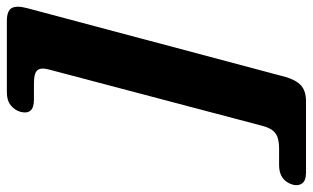

<svg xmlns="http://www.w3.org/2000/svg" viewBox="-285 -590 912 560"><g transform="rotate(-90 171.0 -310.0)"><path d="M83.5 1 247.5 -620.5Q255 -646.5 246.2 -656.8Q237.5 -667 209 -667H160Q114.5 -667 125 -707Q130 -723.5 144 -734.8Q158 -746 182 -746H389.5Q419.5 -746 427.5 -731.8Q435.5 -717.5 427 -686L226.5 67Q217.5 98 201.5 112.2Q185.5 126.5 155.5 126.5H-52Q-76 126.5 -84 115.2Q-92 104 -87.5 87.5Q-75.5 48 -30.5 48H19Q47.5 48 62 37.5Q76.5 27 83.5 1Z"/></g></svg>

Font: Fraunces 9pt S050 Black
Style: Italic
Weight: 900
Italic angle: -16°
Version: Version 1.000; ttfautohint (v1.8.3)